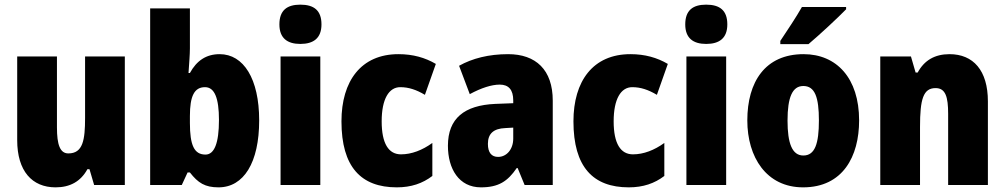

<svg xmlns="http://www.w3.org/2000/svg" viewBox="-20 -796 4323 826"><path d="M517 -553H346V-289C346 -194 337 -136 274 -136C238 -136 225 -174 225 -248V-553H54V-193C54 -60 118 10 219 10C281 10 327 -15 356 -68H365L385 0H517Z M797 -588V-760H626V0H762L787 -54H797C832 -9 862 10 920 10C1029 10 1095 -97 1095 -278C1095 -457 1028 -563 925 -563C867 -563 826 -535 797 -482H791C794 -526 797 -562 797 -588ZM862 -421C903 -421 922 -374 922 -280C922 -180 902 -131 864 -131C815 -131 797 -172 797 -267V-297C797 -383 816 -421 862 -421Z M1272 -776C1214 -776 1182 -751 1182 -691C1182 -632 1216 -607 1272 -607C1329 -607 1363 -632 1363 -691C1363 -751 1331 -776 1272 -776ZM1358 -553H1187V0H1358Z M1687 10C1749 10 1798 -7 1840 -39V-181C1797 -150 1751 -132 1705 -132C1652 -132 1622 -178 1622 -274C1622 -370 1653 -421 1702 -421C1738 -421 1771 -410 1808 -388L1855 -521C1809 -548 1757 -563 1694 -563C1533 -563 1449 -447 1449 -274C1449 -78 1533 10 1687 10Z M2166 -563C2083 -563 2012 -545 1955 -513L2001 -391C2051 -418 2095 -432 2130 -432C2168 -432 2188 -410 2188 -364V-352L2110 -349C1978 -343 1907 -287 1907 -169C1907 -70 1954 10 2049 10C2125 10 2164 -16 2203 -73H2207L2237 0H2358V-363C2358 -496 2285 -563 2166 -563ZM2154 -245 2188 -247V-200C2188 -153 2159 -121 2123 -121C2095 -121 2079 -139 2079 -177C2079 -220 2102 -243 2154 -245Z M2685 10C2747 10 2796 -7 2838 -39V-181C2795 -150 2749 -132 2703 -132C2650 -132 2620 -178 2620 -274C2620 -370 2651 -421 2700 -421C2736 -421 2769 -410 2806 -388L2853 -521C2807 -548 2755 -563 2692 -563C2531 -563 2447 -447 2447 -274C2447 -78 2531 10 2685 10Z M3018 -776C2960 -776 2928 -751 2928 -691C2928 -632 2962 -607 3018 -607C3075 -607 3109 -632 3109 -691C3109 -751 3077 -776 3018 -776ZM3104 -553H2933V0H3104Z M3620 -756V-766H3430C3405 -722 3369 -668 3337 -620V-606H3458C3509 -649 3586 -721 3620 -756ZM3676 -278C3676 -460 3579 -563 3437 -563C3272 -563 3195 -444 3195 -278C3195 -120 3277 10 3435 10C3606 10 3676 -123 3676 -278ZM3368 -277C3368 -378 3389 -426 3436 -426C3486 -426 3503 -377 3503 -278C3503 -178 3486 -127 3436 -127C3388 -127 3368 -179 3368 -277Z M4065 -563C4001 -563 3956 -536 3928 -484H3919L3899 -553H3767V0H3938V-250C3938 -370 3952 -417 4005 -417C4048 -417 4059 -379 4059 -306V0H4230V-360C4230 -493 4167 -563 4065 -563Z"/></svg>

Font: Noto Sans Devanagari UI Condensed Black
Style: Regular
Weight: 900
Width: 3
Designer: Jelle Bosma - Monotype Design Team
Foundry: Monotype Imaging Inc.
Version: Version 2.004